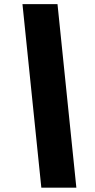

<svg xmlns="http://www.w3.org/2000/svg" viewBox="-20 -781 452 911"><path d="M86.6 -761.4H252.8L342.3 109.4H176.1Z"/></svg>

Font: Karasuma Gothic
Style: Italic
Weight: 900
Italic angle: -9.39999°
Designer: Rasmus Andersson / Ryoko Nishizuka
Foundry: Genbu
Version: Version 1.00